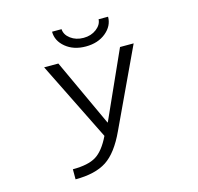

<svg xmlns="http://www.w3.org/2000/svg" viewBox="-130 -1075 1260 1222"><g transform="rotate(-15 500.0 -464.0)"><path d="M210 -730.5H303.7L508.8 -287.1H510.7L710 -730.5H799.8L558.6 -216.8Q499 -87.9 424.3 -39.1Q349.6 9.8 218.8 9.8V-56.6Q320.3 -56.6 372.6 -88.9Q424.8 -121.1 467.8 -210ZM624 -936.5H686.5Q686.5 -876 634.3 -833Q582 -790 502 -790Q421.9 -790 369.6 -833Q317.4 -876 317.4 -936.5H379.9Q381.8 -899.4 417 -873Q452.1 -846.7 502 -846.7Q551.8 -846.7 586.9 -873.5Q622.1 -900.4 624 -936.5Z"/></g></svg>

Font: Gen Shin Gothic Monospace Normal
Style: Regular
Weight: 350
Designer: [Source Han Sans]
Ryoko NISHIZUKA  (kana & ideographs); Paul D. Hunt (Latin, Greek & Cyrillic); Wenlong ZHANG  (bopomofo
Version: Version 1.002.20150607